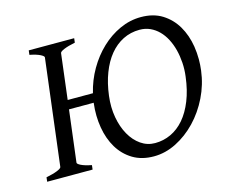

<svg xmlns="http://www.w3.org/2000/svg" viewBox="-93 -756 1055 897"><g transform="rotate(-15 434.5 -307.5)"><path d="M786.1 -307.1Q790.5 -340.8 788.3 -373.8Q786.1 -406.7 778.6 -436.3Q771 -465.8 757.8 -491.2Q744.6 -516.6 726.3 -534.9Q708 -553.2 685.1 -563.7Q662.1 -574.2 634.3 -574.2Q590.8 -574.2 554 -555.7Q517.1 -537.1 489.3 -503.2Q461.4 -469.2 442.9 -420.9Q424.3 -372.6 417 -313Q410.2 -258.3 418.9 -209.5Q427.7 -160.6 448.5 -123.8Q469.2 -86.9 500.2 -65.4Q531.2 -43.9 568.8 -43.9Q609.4 -43.9 645.5 -60.8Q681.6 -77.6 710.2 -110.8Q738.8 -144 758.5 -193.4Q778.3 -242.7 786.1 -307.1ZM863.3 -315.9Q855 -249.5 825.7 -189.7Q796.4 -129.9 752.9 -84.5Q709.5 -39.1 656.2 -12.2Q603 14.6 547.4 14.6Q488.8 14.6 446 -11.2Q403.3 -37.1 377.2 -80.6Q351.1 -124 341.6 -180.7Q332 -237.3 339.4 -298.8L339.8 -300.3H220.2L189.5 -50.8Q188.5 -44.9 205.3 -36.4Q222.2 -27.8 256.3 -21L253.9 0H34.2L36.6 -21Q70.8 -27.8 90.6 -35.9Q110.4 -43.9 111.3 -50.8L174.3 -564Q175.3 -569.8 158.4 -578.6Q141.6 -587.4 107.4 -594.2L109.9 -615.2H329.6L327.1 -594.2Q293 -587.4 273.2 -579.1Q253.4 -570.8 252.4 -564L225.6 -344.2H347.7Q361.8 -403.3 391.8 -455.3Q421.9 -507.3 462.9 -546.1Q503.9 -585 553.2 -607.4Q602.5 -629.9 655.3 -629.9Q715.8 -629.9 758.3 -603.3Q800.8 -576.7 826.7 -532.7Q852.5 -488.8 861.8 -432.1Q866.7 -400.9 866.7 -368.7Q866.7 -342.8 863.3 -315.9Z"/></g></svg>

Font: Akkhara
Style: Italic
Weight: 400
Italic angle: -7°
Designer: J. Victor Gaultney
Version: Version 1.00 June 13, 2006, initial release